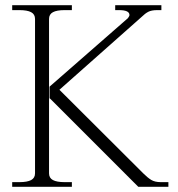

<svg xmlns="http://www.w3.org/2000/svg" viewBox="-20 -720 686 740"><path d="M229 -18H257V0H27V-18H55Q85 -18 100 -26Q115 -34 115 -52V-647Q115 -665 100 -673Q85 -681 55 -681H27V-700H257V-681H229Q199 -681 184 -673Q169 -665 169 -647V-52Q169 -34 184 -26Q199 -18 229 -18ZM629 -18V0H513L172 -341L171 -340V-386L473 -650Q479 -658 479 -662Q479 -681 439 -681H424V-700H602V-681H586Q564 -681 551.5 -674.5Q539 -668 526 -655L209 -374L532 -52Q549 -35 563 -26.5Q577 -18 600 -18Z"/></svg>

Font: Taviraj ExtraLight
Style: Regular
Weight: 200
Designer: Katatrad Team
Foundry: CadsonDemak
Version: Version 1.030